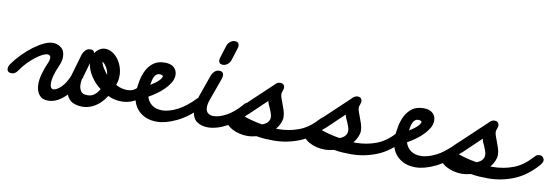

<svg xmlns="http://www.w3.org/2000/svg" viewBox="-95 -1024 4238 1459"><g transform="rotate(10 2024.0 -294.0)"><path d="M681 -111Q658 -127 638.5 -148.5Q619 -170 603.5 -194Q588 -218 578.5 -242.5Q569 -267 567 -291L535 -180Q535 -170 529 -164Q526 -155 525 -144Q524 -133 524 -121Q524 -92 537.5 -70Q551 -48 586 -48H594Q646 -48 681 -111ZM41 -142Q21 -112 -6 -112Q-42 -112 -42 -144Q-42 -159 -30 -177Q1 -221 40 -260.5Q79 -300 119 -329.5Q159 -359 196.5 -376.5Q234 -394 264 -394Q300 -394 328.5 -371.5Q357 -349 357 -301Q357 -285 353 -268.5Q349 -252 341 -233Q320 -186 310.5 -151.5Q301 -117 301 -93Q301 -47 327 -47Q351 -47 385 -79Q419 -111 445 -176L444 -174Q456 -217 469 -260Q482 -303 494 -346Q499 -361 514 -378Q529 -395 554 -395Q582 -395 585 -371Q599 -393 619.5 -406Q640 -419 664 -419Q692 -419 717.5 -403.5Q743 -388 762.5 -362.5Q782 -337 793.5 -304Q805 -271 805 -236Q805 -217 802.5 -202Q800 -187 792 -163Q834 -139 881 -139Q928 -139 958 -173L957 -172Q976 -196 999 -196Q1016 -196 1026 -187.5Q1036 -179 1036 -161Q1036 -152 1031.5 -144Q1027 -136 1019 -125Q981 -82 939.5 -64Q898 -46 854 -46Q826 -46 800 -51.5Q774 -57 748 -70Q710 -11 663 17Q616 45 568 45Q525 45 492.5 30Q460 15 443 -27Q411 7 375 26Q339 45 301 45Q256 45 232 14.5Q208 -16 208 -69Q208 -103 220.5 -148.5Q233 -194 256 -245Q263 -262 263 -277Q263 -287 256.5 -294Q250 -301 239 -301Q224 -301 200.5 -289.5Q177 -278 149.5 -257Q122 -236 93.5 -207Q65 -178 41 -142ZM712 -211Q712 -221 711 -226Q719 -217 728 -208Q737 -199 748 -191L708 -179Q712 -194 712 -211ZM659 -319Q650 -325 642 -325L639 -327Q628 -327 621 -334Q614 -341 614 -352L615 -355L663 -345Q659 -337 659 -326ZM693 -250Q697 -243 701.5 -237.5Q706 -232 711 -226Q707 -258 691.5 -283.5Q676 -309 659 -319Q662 -292 692 -251Z M1006 -186Q1017 -192 1027 -197.5Q1037 -203 1047 -208Q1045 -197 1044.5 -185Q1044 -173 1043 -162ZM1103 -300Q1089 -300 1079.5 -292.5Q1070 -285 1063.5 -272Q1057 -259 1053 -242.5Q1049 -226 1047 -208Q1127 -257 1130 -290Q1128 -295 1120 -297.5Q1112 -300 1103 -300ZM1203 -252Q1185 -221 1147 -186.5Q1109 -152 1048 -117Q1059 -79 1089.5 -56Q1120 -33 1168 -33Q1218 -33 1282.5 -64.5Q1347 -96 1422 -174Q1443 -195 1461 -195Q1478 -195 1488 -183Q1498 -171 1498 -159Q1498 -140 1478 -120Q1380 -22 1295 18.5Q1210 59 1143 59Q1097 59 1061 44.5Q1025 30 1000 4Q975 -22 962 -58Q949 -94 949 -137Q952 -178 960.5 -223.5Q969 -269 988.5 -307Q1008 -345 1041.5 -369.5Q1075 -394 1129 -394Q1174 -394 1198.5 -372Q1223 -350 1223 -314Q1223 -300 1218.5 -284.5Q1214 -269 1204 -252Z M1770 -183Q1790 -206 1814 -206Q1849 -206 1849 -171Q1849 -155 1834 -136Q1797 -93 1757 -61Q1717 -29 1678 -8Q1639 13 1602 23.5Q1565 34 1534 34Q1477 34 1442.5 5.5Q1408 -23 1408 -90Q1408 -133 1426 -183L1425 -182Q1441 -227 1456.5 -271Q1472 -315 1488 -360Q1494 -376 1509 -390.5Q1524 -405 1546 -405Q1579 -405 1579 -372Q1579 -367 1578.5 -363Q1578 -359 1575 -353L1577 -356Q1561 -311 1545 -267Q1529 -223 1513 -178Q1500 -143 1500 -116Q1500 -87 1516.5 -72.5Q1533 -58 1560 -58Q1604 -58 1660 -88.5Q1716 -119 1770 -182ZM1564 -600V-599Q1569 -618 1586 -632.5Q1603 -647 1623 -647Q1656 -647 1656 -614Q1656 -612 1655.5 -609.5Q1655 -607 1655 -604L1623 -502Q1617 -482 1600 -468Q1583 -454 1563 -454Q1531 -454 1531 -486Q1531 -490 1531.5 -494.5Q1532 -499 1535 -505L1533 -501Z M1765 -105H1766ZM1971 -193Q1965 -205 1960 -217.5Q1955 -230 1952 -244L1820 -118Q1800 -100 1782 -100H1781Q1855 -73 1935 -60Q1962 -68 1977 -85Q1992 -102 1992 -124Q1992 -139 1985.5 -157Q1979 -175 1971 -194ZM1765 -105Q1757 -110 1752 -119Q1747 -128 1747 -136Q1747 -156 1768 -177L1979 -376H1978Q1997 -395 2017 -395Q2052 -395 2052 -360Q2051 -355 2050 -351Q2049 -347 2048 -343Q2047 -339 2046 -337Q2044 -331 2042 -325Q2040 -319 2040 -316Q2040 -302 2045.5 -284.5Q2051 -267 2059 -248Q2069 -222 2078 -194.5Q2087 -167 2087 -141Q2087 -120 2076 -94.5Q2065 -69 2046 -46H2063Q2146 -46 2220.5 -74Q2295 -102 2357 -172V-171Q2368 -184 2376.5 -190Q2385 -196 2399 -196Q2416 -196 2426 -185Q2436 -174 2436 -161Q2436 -152 2431.5 -144Q2427 -136 2419 -125Q2337 -31 2241 7.5Q2145 46 2042 46Q2008 46 1976 44Q1944 42 1911 36Q1891 41 1873 43.5Q1855 46 1838 46Q1809 46 1777.5 38.5Q1746 31 1720 16.5Q1694 2 1677.5 -18Q1661 -38 1661 -62Q1661 -70 1666.5 -80Q1672 -90 1680.5 -99Q1689 -108 1699.5 -114.5Q1710 -121 1720 -121Q1721 -121 1723.5 -120.5Q1726 -120 1729 -120Z M2362 -105H2363ZM2568 -193Q2562 -205 2557 -217.5Q2552 -230 2549 -244L2417 -118Q2397 -100 2379 -100H2378Q2452 -73 2532 -60Q2559 -68 2574 -85Q2589 -102 2589 -124Q2589 -139 2582.5 -157Q2576 -175 2568 -194ZM2362 -105Q2354 -110 2349 -119Q2344 -128 2344 -136Q2344 -156 2365 -177L2576 -376H2575Q2594 -395 2614 -395Q2649 -395 2649 -360Q2648 -355 2647 -351Q2646 -347 2645 -343Q2644 -339 2643 -337Q2641 -331 2639 -325Q2637 -319 2637 -316Q2637 -302 2642.5 -284.5Q2648 -267 2656 -248Q2666 -222 2675 -194.5Q2684 -167 2684 -141Q2684 -120 2673 -94.5Q2662 -69 2643 -46H2660Q2743 -46 2817.5 -74Q2892 -102 2954 -172V-171Q2965 -184 2973.5 -190Q2982 -196 2996 -196Q3013 -196 3023 -185Q3033 -174 3033 -161Q3033 -152 3028.5 -144Q3024 -136 3016 -125Q2934 -31 2838 7.5Q2742 46 2639 46Q2605 46 2573 44Q2541 42 2508 36Q2488 41 2470 43.5Q2452 46 2435 46Q2406 46 2374.5 38.5Q2343 31 2317 16.5Q2291 2 2274.5 -18Q2258 -38 2258 -62Q2258 -70 2263.5 -80Q2269 -90 2277.5 -99Q2286 -108 2296.5 -114.5Q2307 -121 2317 -121Q2318 -121 2320.5 -120.5Q2323 -120 2326 -120Z M3002 -186Q3013 -192 3023 -197.5Q3033 -203 3043 -208Q3041 -197 3040.5 -185Q3040 -173 3039 -162ZM3099 -300Q3085 -300 3075.5 -292.5Q3066 -285 3059.5 -272Q3053 -259 3049 -242.5Q3045 -226 3043 -208Q3123 -257 3126 -290Q3124 -295 3116 -297.5Q3108 -300 3099 -300ZM3199 -252Q3181 -221 3143 -186.5Q3105 -152 3044 -117Q3055 -79 3085.5 -56Q3116 -33 3164 -33Q3214 -33 3278.5 -64.5Q3343 -96 3418 -174Q3439 -195 3457 -195Q3474 -195 3484 -183Q3494 -171 3494 -159Q3494 -140 3474 -120Q3376 -22 3291 18.5Q3206 59 3139 59Q3093 59 3057 44.5Q3021 30 2996 4Q2971 -22 2958 -58Q2945 -94 2945 -137Q2948 -178 2956.5 -223.5Q2965 -269 2984.5 -307Q3004 -345 3037.5 -369.5Q3071 -394 3125 -394Q3170 -394 3194.5 -372Q3219 -350 3219 -314Q3219 -300 3214.5 -284.5Q3210 -269 3200 -252Z M3419 -105H3420ZM3625 -193Q3619 -205 3614 -217.5Q3609 -230 3606 -244L3474 -118Q3454 -100 3436 -100H3435Q3509 -73 3589 -60Q3616 -68 3631 -85Q3646 -102 3646 -124Q3646 -139 3639.5 -157Q3633 -175 3625 -194ZM3419 -105Q3411 -110 3406 -119Q3401 -128 3401 -136Q3401 -156 3422 -177L3633 -376H3632Q3651 -395 3671 -395Q3706 -395 3706 -360Q3705 -355 3704 -351Q3703 -347 3702 -343Q3701 -339 3700 -337Q3698 -331 3696 -325Q3694 -319 3694 -316Q3694 -302 3699.5 -284.5Q3705 -267 3713 -248Q3723 -222 3732 -194.5Q3741 -167 3741 -141Q3741 -120 3730 -94.5Q3719 -69 3700 -46H3717Q3800 -46 3874.5 -74Q3949 -102 4011 -172V-171Q4022 -184 4030.5 -190Q4039 -196 4053 -196Q4070 -196 4080 -185Q4090 -174 4090 -161Q4090 -152 4085.5 -144Q4081 -136 4073 -125Q3991 -31 3895 7.5Q3799 46 3696 46Q3662 46 3630 44Q3598 42 3565 36Q3545 41 3527 43.5Q3509 46 3492 46Q3463 46 3431.5 38.5Q3400 31 3374 16.5Q3348 2 3331.5 -18Q3315 -38 3315 -62Q3315 -70 3320.5 -80Q3326 -90 3334.5 -99Q3343 -108 3353.5 -114.5Q3364 -121 3374 -121Q3375 -121 3377.5 -120.5Q3380 -120 3383 -120Z"/></g></svg>

Font: Discipuli Britannica Bold
Style: Regular
Weight: 700
Designer: Peter Wiegel
Foundry: Peter Wiegel
Version: Version 0.001 2009